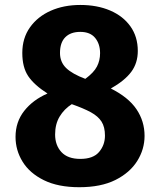

<svg xmlns="http://www.w3.org/2000/svg" viewBox="-20 -749 655 786"><path d="M544.1 -540.5Q544.1 -490.8 517.4 -454.9Q490.8 -419 433.8 -386.7Q505.6 -350.8 538.7 -301.8Q571.8 -252.8 571.8 -192.8Q571.8 -137.9 541.8 -90Q511.8 -42.1 452.6 -12.3Q393.3 17.4 304.6 17.4Q217.9 17.4 159.7 -11.3Q101.5 -40 72.6 -86.9Q43.6 -133.8 43.6 -188.7Q43.6 -249.7 79 -294.9Q114.4 -340 174.4 -366.2Q120 -401 95.6 -437.2Q71.3 -473.3 71.3 -532.3Q71.3 -592.8 102.6 -636.9Q133.8 -681 187.4 -704.9Q241 -728.7 308.7 -728.7Q377.9 -728.7 431 -705.9Q484.1 -683.1 514.1 -640.8Q544.1 -598.5 544.1 -540.5ZM225.6 -532.3Q225.6 -494.9 250.8 -470.5Q275.9 -446.2 329.2 -426.2Q364.1 -451.8 376.9 -476.7Q389.7 -501.5 389.7 -531.3Q389.7 -569.2 369.5 -593.8Q349.2 -618.5 308.7 -618.5Q269.2 -618.5 247.4 -596.7Q225.6 -574.9 225.6 -532.3ZM409.7 -193.8Q409.7 -229.2 395.6 -251.3Q381.5 -273.3 351.8 -289.5Q322.1 -305.6 273.8 -322.6Q242.6 -302.6 224.1 -271.8Q205.6 -241 205.6 -198.5Q205.6 -154.4 231.5 -126.4Q257.4 -98.5 308.7 -98.5Q361.5 -98.5 385.6 -126.9Q409.7 -155.4 409.7 -193.8Z"/></svg>

Font: FiraCode Nerd Font Mono
Style: Bold
Weight: 700
Monospace: yes
Designer: Carrois Corporate, Edenspiekermann AG, Nikita Prokopov
Foundry: Carrois Corporate, Edenspiekermann AG, Nikita Prokopov
Version: Version 6.002;Nerd Fonts 3.3.0